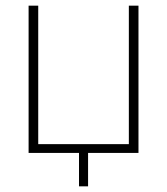

<svg xmlns="http://www.w3.org/2000/svg" viewBox="-20 -540 591 678"><path d="M259 118V0H81V-520H115V-31H435V-520H469V0H291V118Z"/></svg>

Font: Raleway ExtraLight
Style: Regular
Weight: 200
Designer: Matt McInerney, Pablo Impallari, Rodrigo Fuenzalida
Foundry: Matt McInerney, Pablo Impallari, Rodrigo Fuenzalida
Version: Version 4.026